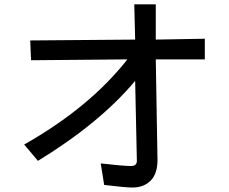

<svg xmlns="http://www.w3.org/2000/svg" viewBox="-20 -797 1040 872"><path d="M910.2 -527.3H687.5L695.3 -70.3Q695.3 -7.8 664.1 23.4Q632.8 54.7 582 54.7Q550.8 54.7 453.1 43L437.5 -54.7Q543 -43 574.2 -43Q601.6 -43 601.6 -66.4L593.8 -429.7Q433.6 -238.3 152.3 -66.4L89.8 -140.6Q386.7 -308.6 558.6 -527.3L121.1 -523.4L117.2 -613.3L593.8 -617.2L589.8 -777.3H687.5V-617.2L910.2 -621.1Z"/></svg>

Font: WenQuanYi Micro Hei
Style: Regular
Weight: 400
Foundry: Ascender Corporation
Version: Version 0.2.0-beta